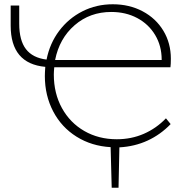

<svg xmlns="http://www.w3.org/2000/svg" viewBox="-20 -684 881 899"><path d="M757 -130 779 -103Q732 -54 671.5 -26Q611 2 539 6L535 195H503L498 5Q409 0 338.5 -44Q268 -88 229 -162.5Q190 -237 190 -328Q190 -343 192 -371Q30 -386 30 -564V-658H70V-573Q70 -495 101.5 -454Q133 -413 198 -405Q213 -481 257 -539.5Q301 -598 366 -631Q431 -664 508 -664Q586 -664 648 -631Q710 -598 745 -540Q780 -482 780 -409Q780 -383 778 -369H234Q232 -347 232 -335Q232 -247 270 -178Q308 -109 375 -70.5Q442 -32 527 -32Q595 -32 653.5 -57.5Q712 -83 757 -130ZM238 -403H737V-405Q737 -469 706.5 -520Q676 -571 622.5 -599.5Q569 -628 501 -628Q401 -628 329.5 -566Q258 -504 238 -403Z"/></svg>

Font: Ysabeau Infant Light
Style: Regular
Weight: 300
Designer: Christian Thalmann (Catharsis Fonts)
Version: Version 0.003